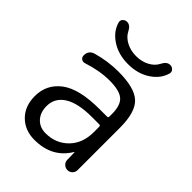

<svg xmlns="http://www.w3.org/2000/svg" viewBox="-214 -845 962 962"><g transform="rotate(45 267.0 -363.5)"><path d="M327 -275Q228 -275 177.5 -243Q127 -211 127 -153Q127 -108 152.5 -80.5Q178 -53 220 -53Q292 -53 339.5 -101Q387 -149 387 -228V-266Q387 -275 378 -275ZM204 10Q136 10 93 -33Q50 -76 50 -147Q50 -230 116 -280Q182 -330 327 -330H378Q387 -330 387 -338V-357Q387 -418 359 -442.5Q331 -467 260 -467Q191 -467 111 -441Q99 -437 89 -444Q79 -451 79 -464Q79 -499 112 -509Q186 -530 260 -530Q375 -530 419.5 -488Q464 -446 464 -337V-36Q464 -21 453.5 -10.5Q443 0 428 0Q413 0 402 -10.5Q391 -21 391 -36L390 -88Q390 -89 389 -89Q387 -89 387 -87Q328 10 204 10ZM420 -737Q433 -737 442 -727.5Q451 -718 448 -706Q435 -656 385.5 -623Q336 -590 267 -590Q198 -590 148.5 -623Q99 -656 86 -706Q83 -718 92 -727.5Q101 -737 114 -737Q138 -737 153 -706Q166 -680 197 -663.5Q228 -647 267 -647Q307 -647 337.5 -663.5Q368 -680 381 -706Q396 -737 420 -737Z"/></g></svg>

Font: Rounded Mplus 1c
Style: Regular
Weight: 400
Version: Version 1.059.20150529